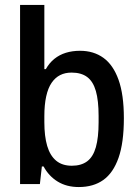

<svg xmlns="http://www.w3.org/2000/svg" viewBox="-20 -743 557 775"><path d="M298 12Q249 12 213 -10Q177 -32 156 -71H149L141 0H61V-723H159V-464H165Q179 -489 199.5 -505.5Q220 -522 246 -530Q272 -538 303 -538Q358 -538 397.5 -509.5Q437 -481 458.5 -421Q480 -361 480 -266Q480 -167 458.5 -106Q437 -45 397 -16.5Q357 12 298 12ZM270 -74Q308 -74 332 -92Q356 -110 367 -149Q378 -188 378 -249V-275Q378 -337 367 -375.5Q356 -414 332 -432Q308 -450 269 -450Q243 -450 223 -440Q203 -430 188.5 -409Q174 -388 166.5 -354Q159 -320 159 -274V-250Q159 -193 170.5 -154Q182 -115 206.5 -94.5Q231 -74 270 -74Z"/></svg>

Font: Archivo SemiCondensed Medium
Style: Regular
Weight: 500
Width: 4
Designer: Hector Gatti
Foundry: Omnibus-Type
Version: Version 2.001